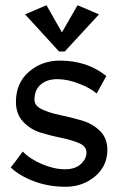

<svg xmlns="http://www.w3.org/2000/svg" viewBox="-20 -713 459 735"><path d="M67 -133Q95 -104 141.5 -84.5Q188 -65 228 -65Q268 -65 289.5 -85Q311 -105 311 -129Q311 -153 283 -165Q255 -177 215.5 -185Q176 -193 136.5 -205Q97 -217 69 -246.5Q41 -276 41 -323Q41 -395 90.5 -438Q140 -481 209 -481Q314 -481 387 -422L350 -355Q326 -376 282 -393Q238 -410 199 -410Q160 -410 136 -389.5Q112 -369 112 -331Q112 -308 140.5 -294.5Q169 -281 210 -272.5Q251 -264 292.5 -252Q334 -240 362.5 -212Q391 -184 391 -140Q391 -77 343.5 -37.5Q296 2 231.5 2Q167 2 111.5 -18.5Q56 -39 21 -72Q33 -86 67 -133ZM158 -693 217 -589 277 -693 359 -658 228 -516H206L76 -658Z"/></svg>

Font: Fresca
Style: Regular
Weight: 400
Designer: Iván Moreno
Foundry: Fontstage
Version: Version 1.001